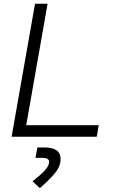

<svg xmlns="http://www.w3.org/2000/svg" viewBox="-20 -713 626 1001"><path d="M40.5 0 162.6 -693.4H228L116.7 -60.1H494.6L484.4 0ZM188 267.6 149.4 232.4Q185.1 205.1 210.7 178.5Q236.3 151.9 236.3 130.9Q236.3 109.9 200.2 109.9H165L174.8 55.7H211.4Q295.9 55.7 295.9 115.7Q295.9 155.8 263.7 193.1Q231.4 230.5 188 267.6Z"/></svg>

Font: Cascadia Code PL Light
Style: Italic
Weight: 300
Italic angle: -10°
Monospace: yes
Designer: Aaron Bell
Foundry: Saja Typeworks
Version: Version 2404.023; ttfautohint (v1.8.4)